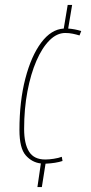

<svg xmlns="http://www.w3.org/2000/svg" viewBox="-20 -655 368 780"><path d="M132 105 146 9Q110 5 84.5 -24Q59 -53 59 -127Q59 -244 83 -336Q107 -428 147.5 -482Q188 -536 239 -539L255 -635H273L257 -539Q271 -538 284 -535.5Q297 -533 310 -529L303 -511Q290 -515 275.5 -518Q261 -521 245 -521Q211 -521 181 -491Q151 -461 128 -408Q105 -355 91.5 -284Q78 -213 78 -131Q78 -71 98 -39Q118 -7 164 -7Q179 -7 198.5 -10Q218 -13 231 -18L234 -1Q207 8 165 10L150 105Z"/></svg>

Font: Georama Condensed Thin
Style: Italic
Weight: 100
Width: 3
Italic angle: -9°
Designer: Jean-Baptiste Levee
Foundry: Production Type
Version: Version 1.000